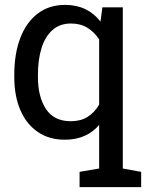

<svg xmlns="http://www.w3.org/2000/svg" viewBox="-20 -558 596 781"><path d="M303.7 203.1V141.1L383.3 127.4V-49.8Q357.9 -20 323 -4.9Q288.1 10.3 243.7 10.3Q179.2 10.3 133.1 -21.7Q86.9 -53.7 62.5 -110.8Q38.1 -168 38.1 -244.1V-254.4Q38.1 -339.4 62.5 -403.3Q86.9 -467.3 133.3 -502.7Q179.7 -538.1 244.6 -538.1Q291 -538.1 327.1 -520.8Q363.3 -503.4 388.7 -470.2L396.5 -528.3H479.5V127.4L554.2 141.1V203.1ZM268.1 -64.9Q308.1 -64.9 336.2 -82.5Q364.3 -100.1 383.3 -132.3V-397.5Q364.3 -427.2 335.9 -444.8Q307.6 -462.4 269 -462.4Q223.1 -462.4 193.4 -435.8Q163.6 -409.2 148.9 -362.3Q134.3 -315.4 134.3 -254.4V-244.1Q134.3 -164.1 167 -114.5Q199.7 -64.9 268.1 -64.9Z"/></svg>

Font: Roboto Slab LO
Style: Regular
Weight: 400
Designer: Google
Version: Version 2.000